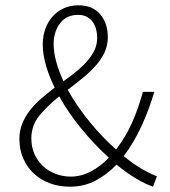

<svg xmlns="http://www.w3.org/2000/svg" viewBox="-20 -691 640 723"><path d="M242 12Q203 12 168.5 -0.5Q134 -13 108.5 -36.5Q83 -60 68 -93Q53 -126 53 -167Q53 -199 64 -226Q75 -253 93.5 -276.5Q112 -300 136 -320.5Q160 -341 186 -361Q165 -403 153 -444.5Q141 -486 141 -524Q141 -556 151 -583Q161 -610 178.5 -629.5Q196 -649 220.5 -660Q245 -671 275 -671Q329 -671 357.5 -637Q386 -603 386 -551Q386 -519 373 -492Q360 -465 338.5 -441.5Q317 -418 290 -396Q263 -374 235 -353Q270 -290 318 -231.5Q366 -173 417 -128Q452 -173 476.5 -227.5Q501 -282 518 -345H561Q541 -277 512.5 -215.5Q484 -154 446 -103Q480 -75 511.5 -56.5Q543 -38 571 -27L556 12Q525 1 491 -19.5Q457 -40 419 -71Q383 -34 340 -11Q297 12 242 12ZM182 -526Q182 -493 192 -457.5Q202 -422 219 -385Q244 -403 267 -421.5Q290 -440 307.5 -460Q325 -480 335.5 -501.5Q346 -523 346 -549Q346 -565 342 -580.5Q338 -596 329.5 -608Q321 -620 307.5 -627.5Q294 -635 274 -635Q230 -635 206 -603Q182 -571 182 -526ZM246 -26Q286 -26 322.5 -45.5Q359 -65 390 -97Q337 -145 287.5 -205Q238 -265 203 -328Q160 -294 129 -256.5Q98 -219 98 -170Q98 -137 110 -110.5Q122 -84 142 -65.5Q162 -47 189 -36.5Q216 -26 246 -26Z"/></svg>

Font: Source Code Pro Light
Style: Regular
Weight: 300
Monospace: yes
Designer: Paul D. Hunt, Teo Tuominen
Foundry: Adobe Systems Incorporated
Version: Version 2.030;PS 1.000;hotconv 16.6.51;makeotf.lib2.5.65220